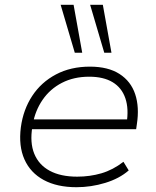

<svg xmlns="http://www.w3.org/2000/svg" viewBox="-20 -773 651 801"><path d="M299 8Q218 8 162.5 -22Q107 -52 82 -108Q57 -164 67 -242Q77 -316 114.5 -373Q152 -430 213.5 -462.5Q275 -495 355 -495Q431 -495 478.5 -464.5Q526 -434 544 -380Q562 -326 551 -255L548 -234H95L102 -275H532L508 -258Q518 -319 503 -363Q488 -407 450 -430Q412 -453 352 -453Q288 -453 238.5 -427.5Q189 -402 158 -357Q127 -312 117 -256L115 -244Q104 -178 123 -131.5Q142 -85 187.5 -60.5Q233 -36 302 -36Q355 -36 403 -50Q451 -64 495 -98L517 -62Q478 -28 419 -10Q360 8 299 8ZM415 -553 356 -753H409L445 -553ZM292 -553 233 -753H287L323 -553Z"/></svg>

Font: Nunito Sans 10pt SemiExpanded ExtraLight
Style: Italic
Weight: 250
Width: 6
Italic angle: -9°
Designer: Vernon Adams
Foundry: Vernon Adams
Version: Version 3.101;gftools[0.9.27]